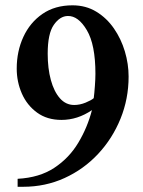

<svg xmlns="http://www.w3.org/2000/svg" viewBox="-20 -695 544 729"><path d="M468.3 -404.3Q468.3 -319.8 437.5 -244.1Q406.7 -168.5 352.3 -110.4Q297.9 -52.2 225.1 -19Q152.3 14.2 67.9 14.2H46.9V-16.1Q129.9 -20.5 186.3 -57.9Q242.7 -95.2 277.3 -153.1Q312 -210.9 329.1 -276.9Q274.4 -239.7 213.4 -239.7Q158.7 -239.7 120.6 -267.6Q82.5 -295.4 63 -339.8Q43.5 -384.3 43.5 -434.6Q43.5 -500 68.6 -554.7Q93.8 -609.4 141.1 -642.1Q188.5 -674.8 255.4 -674.8Q306.2 -674.8 345.7 -650.6Q385.3 -626.5 412.6 -586.9Q439.9 -547.4 454.1 -499.8Q468.3 -452.1 468.3 -404.3ZM342.3 -415Q342.3 -525.4 309.8 -580.3Q277.3 -635.3 237.3 -634.3Q207.5 -633.8 184.3 -600.6Q161.1 -567.4 161.1 -491.2Q161.1 -435.1 173.1 -391.1Q185.1 -347.2 207.5 -321.8Q230 -296.4 261.7 -296.4Q283.2 -296.4 305.2 -305.4Q327.1 -314.5 335.9 -322.3Q338.4 -341.8 340.3 -368.7Q342.3 -395.5 342.3 -415Z"/></svg>

Font: Awami Nastaliq
Style: Bold
Weight: 700
Designer: Peter Martin, SIL International
Foundry: SIL International
Version: Version 3.100